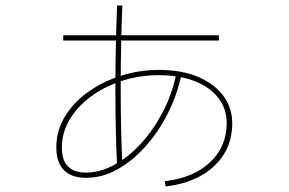

<svg xmlns="http://www.w3.org/2000/svg" viewBox="-20 -640 1040 692"><path d="M577 32 574 13Q678 1 737.5 -55.5Q797 -112 797 -196Q797 -248 767 -287Q737 -326 682 -347.5Q627 -369 552 -369Q482 -369 419 -348.5Q356 -328 307.5 -292Q259 -256 231 -209Q203 -162 203 -108Q203 -62 225 -40Q247 -18 290 -18Q340 -18 390.5 -45Q441 -72 486 -120.5Q531 -169 565 -233Q599 -297 615 -372L633 -367Q618 -297 585 -231.5Q552 -166 505.5 -113.5Q459 -61 404 -30Q349 1 290 1Q257 1 233 -10.5Q209 -22 196 -46.5Q183 -71 183 -108Q183 -170 214.5 -221Q246 -272 299 -309.5Q352 -347 417.5 -367.5Q483 -388 552 -388Q636 -388 695 -362.5Q754 -337 785.5 -294Q817 -251 817 -196Q817 -132 786.5 -83.5Q756 -35 702 -5.5Q648 24 577 32ZM402 -37Q398 -121 396.5 -219Q395 -317 396.5 -420Q398 -523 402 -620H421Q418 -553 416.5 -477Q415 -401 415 -324Q415 -247 416.5 -176Q418 -105 421 -48ZM208 -494V-513H769V-494Z"/></svg>

Font: Murecho Thin
Style: Regular
Weight: 100
Designer: Neil Summerour
Foundry: Positype
Version: Version 1.010